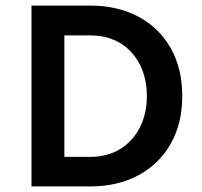

<svg xmlns="http://www.w3.org/2000/svg" viewBox="-20 -669 726 689"><path d="M93 -649H303Q402 -649 476.5 -609.2Q551 -569.5 592.5 -496.5Q634 -423.5 634 -324Q634 -225.5 592.5 -152.8Q551 -80 476.5 -40Q402 0 303 0H93ZM211 -542V-106H303Q366 -106 411.8 -134.5Q457.5 -163 482.2 -212.2Q507 -261.5 507 -324Q507 -387.5 482.2 -436.8Q457.5 -486 411.8 -514Q366 -542 303 -542Z"/></svg>

Font: Karla
Style: Bold
Weight: 700
Designer: Jonathan Pinhorn
Version: Version 2.004; ttfautohint (v1.8.4.7-5d5b);gftools[0.9.33]